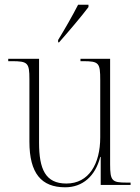

<svg xmlns="http://www.w3.org/2000/svg" viewBox="-20 -786 595 816"><path d="M227 -616V-606H231C271 -651 330 -721 356 -756V-766H312C289 -721 256 -663 227 -616ZM257 10C331 10 385 -37 406 -119H408V0H535V-10H518C456 -10 448 -17 448 -88V-536H322V-526H332C401 -526 406 -519 406 -445V-202C406 -90 358 -6 262 -6C173 -6 146 -67 146 -180V-536H15V-526H30C98 -526 105 -519 105 -450V-184C105 -49 156 10 257 10Z"/></svg>

Font: Noto Serif Display SemiCondensed ExtraLight
Style: Regular
Weight: 200
Width: 4
Designer: Monotype Design Team
Foundry: Monotype Imaging Inc.
Version: Version 2.009